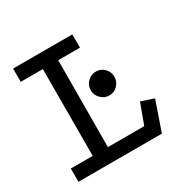

<svg xmlns="http://www.w3.org/2000/svg" viewBox="-134 -727 869 865"><g transform="rotate(-30 300.0 -294.5)"><path d="M37 -589H345V-520H232L230 -69H419L458 -175L524 -153L471 0H37V-69H151L152 -520H37ZM353 -391Q378 -391 396 -373Q414 -355 414 -329Q414 -304 396 -285.5Q378 -267 353 -267Q328 -267 309.5 -285.5Q291 -304 291 -329Q291 -355 309.5 -373Q328 -391 353 -391Z"/></g></svg>

Font: Podkova
Style: Regular
Weight: 400
Designer: Ilya Yudin
Foundry: Cyreal (www.cyreal.org)
Version: Version 2.103